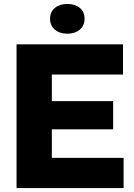

<svg xmlns="http://www.w3.org/2000/svg" viewBox="-20 -954 681 974"><path d="M64 -729H604V-576H243V-441H554V-298H243V-153H607V0H64ZM234 -859Q234 -894 258.5 -914Q283 -934 322 -934Q361 -934 385 -914Q409 -894 409 -859Q409 -824 384.5 -803.5Q360 -783 322 -783Q283 -783 258.5 -803.5Q234 -824 234 -859Z"/></svg>

Font: Mona Sans ExtraBold
Style: Regular
Weight: 800
Designer: Deni Anggara
Foundry: GitHub
Version: Version 2.000